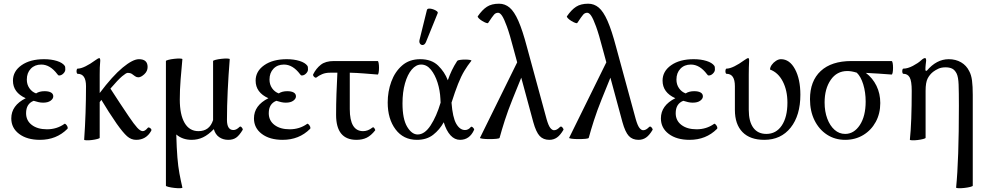

<svg xmlns="http://www.w3.org/2000/svg" viewBox="-20 -745 5323 1038"><path d="M196 11Q126 11 83.5 -21Q41 -53 41 -105Q41 -175 119 -214Q50 -245 50 -309Q50 -360 96.5 -392.5Q143 -425 218 -425Q257 -425 287.5 -415.5Q318 -406 330 -389Q332 -386 332.5 -381Q333 -376 333 -369Q333 -358 322.5 -347.5Q312 -337 300 -337Q294 -337 290 -344Q251 -396 203 -396Q168 -396 146.5 -373.5Q125 -351 125 -315Q125 -288 139 -268Q153 -248 175 -240Q193 -252 221 -252Q243 -252 255.5 -245Q268 -238 268 -224Q268 -211 253.5 -200.5Q239 -190 213 -190Q200 -190 187.5 -193Q175 -196 162 -200Q121 -184 121 -133Q121 -93 152 -69.5Q183 -46 234 -46Q287 -46 328 -75Q331 -78 336.5 -72.5Q342 -67 345 -59.5Q348 -52 344 -48Q285 11 196 11Z M435 10Q440 -60 442.5 -134.5Q445 -209 445 -279Q445 -346 400 -346Q396 -346 394.5 -353Q393 -360 394.5 -367Q396 -374 400 -374Q417 -374 442.5 -386.5Q468 -399 495 -419Q512 -431 516 -431Q522 -431 522 -417Q520 -399 519.5 -380Q519 -361 519 -342V-242Q588 -334 643 -379.5Q698 -425 731 -425Q778 -425 778 -383Q778 -360 760 -343.5Q742 -327 728 -327Q718 -327 710 -333Q702 -339 693.5 -345Q685 -351 670 -351Q662 -351 640 -332.5Q618 -314 577 -266Q602 -227 627.5 -188.5Q653 -150 676 -116Q705 -73 722 -54.5Q739 -36 752 -36Q764 -36 779 -54Q783 -59 792.5 -52Q802 -45 797 -37Q770 11 716 11Q689 11 667 -8.5Q645 -28 611 -76Q589 -108 568 -140.5Q547 -173 528 -205Q523 -199 519 -193V0Q519 3 506 6.5Q493 10 476.5 12Q460 14 447.5 13.5Q435 13 435 10Z M966 269Q967 272 954 272.5Q941 273 923 271Q905 269 891 265.5Q877 262 877 259V-415Q877 -418 890.5 -421.5Q904 -425 922 -427Q940 -429 953 -428.5Q966 -428 966 -425Q961 -373 956.5 -316Q952 -259 952 -207Q952 -125 978 -80.5Q1004 -36 1053 -36Q1113 -36 1132 -96V-415Q1132 -418 1145.5 -421.5Q1159 -425 1177 -427Q1195 -429 1208.5 -428.5Q1222 -428 1222 -425Q1215 -338 1211 -253.5Q1207 -169 1207 -97Q1207 -42 1242 -42Q1258 -42 1275 -59Q1280 -64 1287 -56Q1294 -48 1292 -43Q1274 -13 1257 -1Q1240 11 1214 11Q1186 11 1165 -3.5Q1144 -18 1136 -47Q1106 -16 1077.5 -2.5Q1049 11 1016 11Q967 11 933 -18Q935 56 939 105.5Q943 155 950 192.5Q957 230 966 269Z M1508 11Q1438 11 1395.5 -21Q1353 -53 1353 -105Q1353 -175 1431 -214Q1362 -245 1362 -309Q1362 -360 1408.5 -392.5Q1455 -425 1530 -425Q1569 -425 1599.5 -415.5Q1630 -406 1642 -389Q1644 -386 1644.5 -381Q1645 -376 1645 -369Q1645 -358 1634.5 -347.5Q1624 -337 1612 -337Q1606 -337 1602 -344Q1563 -396 1515 -396Q1480 -396 1458.5 -373.5Q1437 -351 1437 -315Q1437 -288 1451 -268Q1465 -248 1487 -240Q1505 -252 1533 -252Q1555 -252 1567.5 -245Q1580 -238 1580 -224Q1580 -211 1565.5 -200.5Q1551 -190 1525 -190Q1512 -190 1499.5 -193Q1487 -196 1474 -200Q1433 -184 1433 -133Q1433 -93 1464 -69.5Q1495 -46 1546 -46Q1599 -46 1640 -75Q1643 -78 1648.5 -72.5Q1654 -67 1657 -59.5Q1660 -52 1656 -48Q1597 11 1508 11Z M1907 11Q1797 11 1797 -124Q1797 -180 1799 -237.5Q1801 -295 1804 -352H1765Q1740 -352 1721.5 -344Q1703 -336 1692 -327Q1687 -322 1679 -329Q1671 -336 1673 -343Q1689 -375 1714.5 -395Q1740 -415 1785 -415H2022Q2025 -415 2027 -404Q2029 -393 2029 -378.5Q2029 -364 2027 -353Q2025 -342 2022 -342Q1984 -345 1946.5 -348Q1909 -351 1871 -352V-155Q1871 -36 1943 -36Q1969 -36 1993 -55Q1999 -60 2004.5 -51Q2010 -42 2008 -40Q1986 -12 1962.5 -0.5Q1939 11 1907 11Z M2234 11Q2161 11 2118.5 -45.5Q2076 -102 2076 -191Q2076 -250 2095.5 -303.5Q2115 -357 2154 -391Q2193 -425 2252 -425Q2313 -425 2348.5 -390.5Q2384 -356 2401 -311Q2411 -340 2423 -365Q2435 -390 2452 -416Q2454 -419 2466.5 -421Q2479 -423 2494.5 -423Q2510 -423 2520.5 -421Q2531 -419 2528 -416Q2508 -391 2490.5 -362Q2473 -333 2456.5 -291.5Q2440 -250 2421 -190Q2427 -110 2446.5 -76Q2466 -42 2494 -42Q2512 -42 2525 -58Q2529 -63 2537 -55.5Q2545 -48 2543 -43Q2519 11 2467 11Q2438 11 2415.5 -13.5Q2393 -38 2379 -84Q2357 -44 2322 -16.5Q2287 11 2234 11ZM2156 -186Q2156 -102 2181 -60Q2206 -18 2238 -18Q2276 -18 2308 -67Q2340 -116 2362 -190Q2361 -199 2361 -210Q2359 -256 2345.5 -298.5Q2332 -341 2309.5 -368.5Q2287 -396 2257 -396Q2229 -396 2206 -369Q2183 -342 2169.5 -294.5Q2156 -247 2156 -186ZM2283 -518Q2277 -504 2267.5 -502Q2258 -500 2251.5 -508Q2245 -516 2248 -529L2288 -691Q2290 -698 2299.5 -698.5Q2309 -699 2321 -695Q2333 -691 2341 -685Q2349 -679 2346 -673Z M2575 0 2776 -408 2757 -478Q2736 -559 2720.5 -601.5Q2705 -644 2694 -660Q2683 -676 2673 -676Q2660 -676 2651 -666Q2642 -656 2619 -621Q2617 -618 2607.5 -621.5Q2598 -625 2586.5 -632Q2575 -639 2568 -646.5Q2561 -654 2563 -657Q2587 -692 2612.5 -708.5Q2638 -725 2678 -725Q2710 -725 2735 -704Q2760 -683 2782.5 -632Q2805 -581 2829 -490L2935 -101Q2945 -66 2955 -53.5Q2965 -41 2975 -41Q2983 -41 2990.5 -45Q2998 -49 3008 -59Q3014 -64 3021 -55.5Q3028 -47 3026 -43Q3009 -14 2991 -1.5Q2973 11 2950 11Q2917 11 2897.5 -10Q2878 -31 2863 -85L2798 -325L2751 -209Q2726 -147 2709 -94Q2692 -41 2681 0Q2680 4 2663 5.5Q2646 7 2625 7Q2604 7 2589 5Q2574 3 2575 0Z M3057 0 3258 -408 3239 -478Q3218 -559 3202.5 -601.5Q3187 -644 3176 -660Q3165 -676 3155 -676Q3142 -676 3133 -666Q3124 -656 3101 -621Q3099 -618 3089.5 -621.5Q3080 -625 3068.5 -632Q3057 -639 3050 -646.5Q3043 -654 3045 -657Q3069 -692 3094.5 -708.5Q3120 -725 3160 -725Q3192 -725 3217 -704Q3242 -683 3264.5 -632Q3287 -581 3311 -490L3417 -101Q3427 -66 3437 -53.5Q3447 -41 3457 -41Q3465 -41 3472.5 -45Q3480 -49 3490 -59Q3496 -64 3503 -55.5Q3510 -47 3508 -43Q3491 -14 3473 -1.5Q3455 11 3432 11Q3399 11 3379.5 -10Q3360 -31 3345 -85L3280 -325L3233 -209Q3208 -147 3191 -94Q3174 -41 3163 0Q3162 4 3145 5.5Q3128 7 3107 7Q3086 7 3071 5Q3056 3 3057 0Z M3708 11Q3638 11 3595.5 -21Q3553 -53 3553 -105Q3553 -175 3631 -214Q3562 -245 3562 -309Q3562 -360 3608.5 -392.5Q3655 -425 3730 -425Q3769 -425 3799.5 -415.5Q3830 -406 3842 -389Q3844 -386 3844.5 -381Q3845 -376 3845 -369Q3845 -358 3834.5 -347.5Q3824 -337 3812 -337Q3806 -337 3802 -344Q3763 -396 3715 -396Q3680 -396 3658.5 -373.5Q3637 -351 3637 -315Q3637 -288 3651 -268Q3665 -248 3687 -240Q3705 -252 3733 -252Q3755 -252 3767.5 -245Q3780 -238 3780 -224Q3780 -211 3765.5 -200.5Q3751 -190 3725 -190Q3712 -190 3699.5 -193Q3687 -196 3674 -200Q3633 -184 3633 -133Q3633 -93 3664 -69.5Q3695 -46 3746 -46Q3799 -46 3840 -75Q3843 -78 3848.5 -72.5Q3854 -67 3857 -59.5Q3860 -52 3856 -48Q3797 11 3708 11Z M4112 11Q4035 11 3994 -31Q3953 -73 3953 -151V-279Q3953 -346 3908 -346Q3904 -346 3902.5 -353Q3901 -360 3902.5 -367Q3904 -374 3908 -374Q3925 -374 3950.5 -386.5Q3976 -399 4003 -419Q4020 -431 4025 -431Q4030 -431 4030 -417Q4029 -399 4028.5 -380Q4028 -361 4028 -342V-151Q4028 -88 4052.5 -54.5Q4077 -21 4123 -21Q4176 -21 4206.5 -66.5Q4237 -112 4237 -190Q4237 -256 4212 -304.5Q4187 -353 4143 -369Q4143 -381 4152 -394Q4161 -407 4175 -416Q4189 -425 4202 -425Q4249 -425 4278 -371Q4307 -317 4307 -233Q4307 -121 4254.5 -55Q4202 11 4112 11Z M4549 11Q4494 11 4451 -17Q4408 -45 4383.5 -94.5Q4359 -144 4359 -209Q4359 -307 4417 -361Q4475 -415 4583 -415H4800Q4804 -415 4806 -404Q4808 -393 4808 -378.5Q4808 -364 4806 -353Q4804 -342 4800 -342Q4765 -345 4730.5 -347Q4696 -349 4661 -351Q4698 -323 4718.5 -281Q4739 -239 4739 -188Q4739 -131 4714.5 -86Q4690 -41 4647 -15Q4604 11 4549 11ZM4549 -21Q4597 -21 4628.5 -69Q4660 -117 4660 -196Q4660 -246 4647 -288.5Q4634 -331 4612 -352Q4584 -361 4561 -361Q4504 -361 4471 -313Q4438 -265 4438 -191Q4438 -142 4452.5 -103.5Q4467 -65 4492 -43Q4517 -21 4549 -21Z M5149 269Q5164 120 5164 -173Q5164 -247 5162.5 -287.5Q5161 -328 5152 -347Q5142 -367 5127.5 -374Q5113 -381 5092 -381Q5069 -381 5053 -373.5Q5037 -366 5025 -357Q5006 -342 4995 -320.5Q4984 -299 4984 -254V0Q4984 3 4971 6.5Q4958 10 4941 12Q4924 14 4911.5 13.5Q4899 13 4899 10Q4904 -36 4906.5 -104Q4909 -172 4909 -254Q4909 -307 4898 -326.5Q4887 -346 4864 -346Q4860 -346 4858.5 -353Q4857 -360 4858.5 -367Q4860 -374 4864 -374Q4887 -374 4915.5 -389Q4944 -404 4960 -419Q4973 -431 4981 -431Q4987 -431 4987 -417Q4986 -406 4984.5 -395Q4983 -384 4983 -364L4990 -362Q5043 -425 5109 -425Q5147 -425 5176 -408Q5205 -391 5220 -360Q5231 -340 5235 -309.5Q5239 -279 5239 -232V259Q5239 262 5225.5 265.5Q5212 269 5194 271Q5176 273 5162.5 272.5Q5149 272 5149 269Z"/></svg>

Font: Junicode
Style: Regular
Weight: 400
Designer: Peter S. Baker
Version: Version 2.100; ttfautohint (v1.8.4)